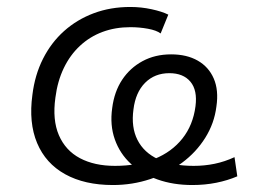

<svg xmlns="http://www.w3.org/2000/svg" viewBox="-20 -523 737 551"><path d="M304 8Q223 8 167 -23Q111 -54 86.5 -112.5Q62 -171 73 -251Q80 -308 103.5 -354.5Q127 -401 164 -434Q201 -467 249 -485Q297 -503 354 -503Q385 -503 415 -496.5Q445 -490 463 -481L441 -427Q429 -436 404.5 -440.5Q380 -445 354 -445Q311 -445 274.5 -431.5Q238 -418 209.5 -391.5Q181 -365 163 -327.5Q145 -290 139 -243Q130 -179 149 -135Q168 -91 209.5 -69Q251 -47 310 -47Q374 -47 423.5 -67Q473 -87 503.5 -125.5Q534 -164 541 -218Q547 -264 526.5 -288.5Q506 -313 466 -313Q424 -313 396.5 -285.5Q369 -258 363 -209Q356 -158 374.5 -121.5Q393 -85 434 -66Q475 -47 536 -47Q567 -47 596 -53Q625 -59 653 -72L661 -17Q633 -5 600.5 1.5Q568 8 532 8Q477 8 432 -8Q387 -24 355.5 -53Q324 -82 309.5 -123Q295 -164 302 -213Q308 -260 330.5 -294Q353 -328 389 -347.5Q425 -367 471 -367Q516 -367 547.5 -349Q579 -331 593.5 -297.5Q608 -264 601 -217Q595 -169 569 -127.5Q543 -86 502.5 -56Q462 -26 411 -9Q360 8 304 8Z"/></svg>

Font: Nunito Sans 7pt Light
Style: Italic
Weight: 300
Italic angle: -9°
Designer: Vernon Adams
Foundry: Vernon Adams
Version: Version 3.101;gftools[0.9.27]